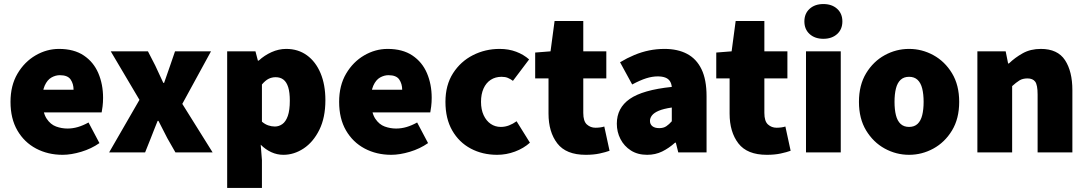

<svg xmlns="http://www.w3.org/2000/svg" viewBox="-20 -754 5380 950"><path d="M290 12Q217 12 158.5 -19Q100 -50 66 -108.5Q32 -167 32 -250Q32 -331 66.5 -389.5Q101 -448 156 -480Q211 -512 272 -512Q346 -512 394.5 -479.5Q443 -447 466.5 -392Q490 -337 490 -270Q490 -248 487.5 -227.5Q485 -207 483 -198H168L166 -310H344Q344 -339 329.5 -360.5Q315 -382 276 -382Q255 -382 234.5 -370.5Q214 -359 201 -330Q188 -301 190 -250Q192 -195 211 -166.5Q230 -138 257.5 -128Q285 -118 314 -118Q340 -118 365.5 -125.5Q391 -133 418 -148L472 -46Q432 -18 382 -3Q332 12 290 12Z M520 0 670 -260 528 -500H712L748 -430Q758 -409 768 -387Q778 -365 788 -344H792Q799 -365 807 -387Q815 -409 822 -430L846 -500H1024L882 -240L1032 0H848L808 -70Q797 -91 786 -113Q775 -135 764 -156H760Q752 -135 743 -113.5Q734 -92 726 -70L698 0Z M1104 176V-500H1244L1256 -454H1260Q1288 -480 1323.5 -496Q1359 -512 1396 -512Q1455 -512 1498.5 -480.5Q1542 -449 1566 -392Q1590 -335 1590 -258Q1590 -172 1560 -111.5Q1530 -51 1482.5 -19.5Q1435 12 1382 12Q1351 12 1322.5 -1Q1294 -14 1270 -38L1276 38V176ZM1340 -128Q1360 -128 1377 -140Q1394 -152 1404 -180Q1414 -208 1414 -256Q1414 -297 1406 -322.5Q1398 -348 1382.5 -360Q1367 -372 1344 -372Q1325 -372 1309 -364Q1293 -356 1276 -336V-152Q1291 -139 1307.5 -133.5Q1324 -128 1340 -128Z M1916 12Q1843 12 1784.5 -19Q1726 -50 1692 -108.5Q1658 -167 1658 -250Q1658 -331 1692.5 -389.5Q1727 -448 1782 -480Q1837 -512 1898 -512Q1972 -512 2020.5 -479.5Q2069 -447 2092.5 -392Q2116 -337 2116 -270Q2116 -248 2113.5 -227.5Q2111 -207 2109 -198H1794L1792 -310H1970Q1970 -339 1955.5 -360.5Q1941 -382 1902 -382Q1881 -382 1860.5 -370.5Q1840 -359 1827 -330Q1814 -301 1816 -250Q1818 -195 1837 -166.5Q1856 -138 1883.5 -128Q1911 -118 1940 -118Q1966 -118 1991.5 -125.5Q2017 -133 2044 -148L2098 -46Q2058 -18 2008 -3Q1958 12 1916 12Z M2440 12Q2367 12 2309 -19Q2251 -50 2217.5 -108.5Q2184 -167 2184 -250Q2184 -333 2221.5 -391.5Q2259 -450 2320 -481Q2381 -512 2452 -512Q2497 -512 2534 -498Q2571 -484 2598 -460L2518 -354Q2506 -363 2493 -368.5Q2480 -374 2462 -374Q2431 -374 2408 -359Q2385 -344 2372.5 -316Q2360 -288 2360 -250Q2360 -212 2373 -184Q2386 -156 2408 -141Q2430 -126 2458 -126Q2479 -126 2498.5 -133.5Q2518 -141 2536 -154L2602 -48Q2571 -20 2528 -4Q2485 12 2440 12Z M2878 12Q2781 12 2737.5 -44.5Q2694 -101 2694 -192V-366H2628V-494L2704 -500L2724 -650H2866V-500H2980V-366H2866V-195Q2866 -154 2884 -138Q2902 -122 2926 -122Q2938 -122 2949.5 -123.5Q2961 -125 2970 -128L2996 -8Q2977 -1 2947 5.5Q2917 12 2878 12Z M3182 12Q3135 12 3101.5 -9.5Q3068 -31 3050 -66Q3032 -101 3032 -142Q3032 -220 3096 -264.5Q3160 -309 3304 -324Q3302 -342 3294 -353.5Q3286 -365 3271 -370.5Q3256 -376 3234 -376Q3207 -376 3177 -366.5Q3147 -357 3108 -336L3048 -446Q3083 -467 3119 -482Q3155 -497 3192 -504.5Q3229 -512 3268 -512Q3333 -512 3379.5 -487.5Q3426 -463 3451 -411.5Q3476 -360 3476 -278V0H3336L3324 -48H3320Q3290 -21 3256.5 -4.5Q3223 12 3182 12ZM3242 -120Q3263 -120 3277 -129.5Q3291 -139 3304 -154V-222Q3263 -216 3239.5 -206Q3216 -196 3206 -183Q3196 -170 3196 -156Q3196 -139 3208 -129.5Q3220 -120 3242 -120Z M3774 12Q3677 12 3633.5 -44.5Q3590 -101 3590 -192V-366H3524V-494L3600 -500L3620 -650H3762V-500H3876V-366H3762V-195Q3762 -154 3780 -138Q3798 -122 3822 -122Q3834 -122 3845.5 -123.5Q3857 -125 3866 -128L3892 -8Q3873 -1 3843 5.5Q3813 12 3774 12Z M3968 0V-500H4140V0ZM4054 -562Q4012 -562 3986 -585.5Q3960 -609 3960 -648Q3960 -687 3986 -710.5Q4012 -734 4054 -734Q4096 -734 4122 -710.5Q4148 -687 4148 -648Q4148 -609 4122 -585.5Q4096 -562 4054 -562Z M4478 12Q4414 12 4357.5 -19Q4301 -50 4265.5 -108.5Q4230 -167 4230 -250Q4230 -333 4265.5 -391.5Q4301 -450 4357.5 -481Q4414 -512 4478 -512Q4542 -512 4598.5 -481Q4655 -450 4690.5 -391.5Q4726 -333 4726 -250Q4726 -167 4690.5 -108.5Q4655 -50 4598.5 -19Q4542 12 4478 12ZM4478 -126Q4504 -126 4520 -141Q4536 -156 4543 -184Q4550 -212 4550 -250Q4550 -288 4543 -316Q4536 -344 4520 -359Q4504 -374 4478 -374Q4452 -374 4436 -359Q4420 -344 4413 -316Q4406 -288 4406 -250Q4406 -212 4413 -184Q4420 -156 4436 -141Q4452 -126 4478 -126Z M4816 0V-500H4956L4968 -440H4972Q5002 -469 5040.5 -490.5Q5079 -512 5130 -512Q5213 -512 5249.5 -456.5Q5286 -401 5286 -308V0H5114V-286Q5114 -334 5102 -350Q5090 -366 5064 -366Q5040 -366 5024 -356Q5008 -346 4988 -328V0Z"/></svg>

Font: Source Sans 3 ExtraLight Black
Style: Regular
Weight: 900
Version: Version 3.052;hotconv 1.1.0;makeotfexe 2.6.0